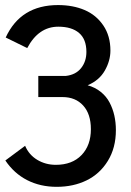

<svg xmlns="http://www.w3.org/2000/svg" viewBox="-20 -514 514 754"><path d="M202.6 219.7Q138.2 219.7 86.7 193.4Q35.2 167 1 116.2L78.6 58.6Q93.8 94.2 126.5 113.8Q159.2 133.3 199.2 133.3Q263.2 133.3 300 95.2Q336.9 57.1 336.9 -6.8Q336.9 -66.4 306.6 -99.6Q276.4 -132.8 225.6 -132.8H130.4V-215.8H238.3Q277.3 -220.2 298.3 -246.3Q319.3 -272.5 319.3 -310.1Q319.3 -359.9 290.5 -384.5Q261.7 -409.2 209 -409.2Q131.3 -409.2 86.9 -325.2L2.4 -366.7Q61 -494.1 208 -494.1Q266.6 -494.1 312.3 -474.6Q357.9 -455.1 385.7 -414.1Q413.6 -373 413.6 -315.4Q413.6 -275.4 391.6 -236.8Q369.6 -198.2 324.2 -179.2Q353.5 -170.9 375.5 -153.3Q397.5 -135.7 410.2 -111.6Q422.9 -87.4 429 -60.3Q435.1 -33.2 435.1 -2.9Q435.1 66.4 403.6 117.7Q372.1 168.9 320.1 194.3Q268.1 219.7 202.6 219.7Z"/></svg>

Font: HK Grotesk Medium
Style: Regular
Weight: 500
Designer: Alfredo Marco Pradil and Stefan Peev
Foundry: Hanken Design Co.
Version: Version 1.045;PS 001.045;hotconv 1.0.88;makeotf.lib2.5.64775